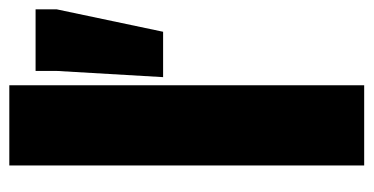

<svg xmlns="http://www.w3.org/2000/svg" viewBox="-210 -572 783 402"><g transform="rotate(-90 181.0 -371.5)"><path d="M35 0V-743H203V0ZM220 -421 233 -644V-688H362V-644L315 -421Z"/></g></svg>

Font: Saira Condensed Black
Style: Regular
Weight: 900
Width: 3
Designer: Hector Gatti with collaboration of the Omnibus-Type team
Foundry: Omnibus-Type
Version: Version 1.101